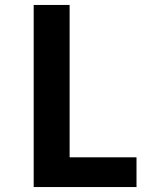

<svg xmlns="http://www.w3.org/2000/svg" viewBox="-20 -755 640 775"><path d="M116 0V-735H261V-120H531V0Z"/></svg>

Font: Iosevka Curly Heavy Extended
Style: Regular
Weight: 900
Width: 7
Monospace: yes
Designer: Belleve Invis
Foundry: Belleve Invis
Version: Version 11.1.0; ttfautohint (v1.8.3)